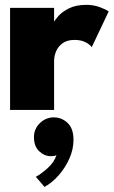

<svg xmlns="http://www.w3.org/2000/svg" viewBox="-20 -442 457 772"><path d="M197.5 0H20.5V-410.5H197.5V-350H195Q200 -361 215.2 -378Q230.5 -395 258.2 -408.8Q286 -422.5 327.5 -422.5Q355.5 -422.5 380.5 -413.5Q405.5 -404.5 417 -396L349 -252.5Q342.5 -262 324.5 -271.8Q306.5 -281.5 280 -281.5Q250 -281.5 231.8 -268.2Q213.5 -255 205.5 -235.5Q197.5 -216 197.5 -198ZM159 309.5 124 269Q145.5 257.5 171.8 233.8Q198 210 207 182Q199 186 184 186Q158.5 186 137.5 166Q116.5 146 116.5 109.5Q116.5 76.5 140.2 53.2Q164 30 196 30Q228.5 30 252 52.5Q275.5 75 275.5 120Q275.5 158.5 259 195.5Q242.5 232.5 216.2 262.5Q190 292.5 159 309.5Z"/></svg>

Font: League Spartan Thin ExtraBold
Style: Regular
Weight: 800
Version: Version 2.002